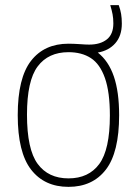

<svg xmlns="http://www.w3.org/2000/svg" viewBox="-20 -718 532 747"><path d="M443.5 -270Q443.5 -125 391.8 -58Q340 9 246.5 9Q153 9 101 -58Q49 -125 49 -270Q49 -415 100.8 -481.5Q152.5 -548 246.5 -548Q265 -548 295 -546Q312.5 -544.5 327 -544.5Q370.5 -544.5 395.8 -564.8Q421 -585 421 -627Q421 -646.5 418 -662.2Q415 -678 409 -698H442Q448.5 -680 451.2 -663.8Q454 -647.5 454 -626Q454 -579 428.8 -550Q403.5 -521 360.5 -513.5Q402.5 -480.5 423 -420.5Q443.5 -360.5 443.5 -270ZM407.5 -268.5Q407.5 -360 388.2 -414.5Q369 -469 333.5 -492Q298 -515 246.5 -515Q168 -515 126.5 -459.5Q85 -404 85 -272Q85 -137 126.5 -80.5Q168 -24 246.5 -24Q325 -24 366.2 -80Q407.5 -136 407.5 -268.5Z"/></svg>

Font: Encode Sans Semi Condensed Thin
Style: Regular
Weight: 250
Width: 4
Designer: Multiple Designers
Foundry: Impallari Type
Version: Version 2.000